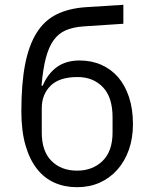

<svg xmlns="http://www.w3.org/2000/svg" viewBox="-20 -768 640 800"><path d="M301 12Q249 12 206.5 -7Q164 -26 133.5 -65Q103 -104 86 -163.5Q69 -223 69 -305Q69 -419 84.5 -499Q100 -579 132.5 -631Q165 -683 215.5 -708Q266 -733 336 -738L494 -748V-669L328 -658Q285 -655 254.5 -642Q224 -629 203.5 -600.5Q183 -572 171 -526Q159 -480 153 -411H158Q179 -461 217 -488.5Q255 -516 312 -516Q361 -516 402 -498Q443 -480 472 -446.5Q501 -413 517.5 -363.5Q534 -314 534 -251Q534 -192 517 -144Q500 -96 469 -61Q438 -26 395.5 -7Q353 12 301 12ZM301 -57Q366 -57 407.5 -97.5Q449 -138 449 -216V-279Q449 -363 408.5 -405Q368 -447 303 -447Q227 -447 190.5 -410.5Q154 -374 154 -317V-216Q154 -138 194.5 -97.5Q235 -57 301 -57Z"/></svg>

Font: IBM Plex Mono
Style: Regular
Weight: 400
Monospace: yes
Designer: Mike Abbink, Paul van der Laan, Pieter van Rosmalen
Foundry: Bold Monday
Version: Version 2.3